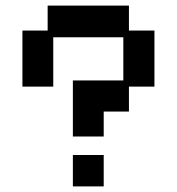

<svg xmlns="http://www.w3.org/2000/svg" viewBox="-20 -653 632 685"><path d="M240 -166V-366H420V-520H170V-344H60V-544H150V-633H440V-544H531V-344H440V-255H350V-166ZM240 12V-100H350V12Z"/></svg>

Font: Pixelify Sans Medium
Style: Regular
Weight: 500
Designer: Stefie Justprince
Foundry: Typecalism Foundryline
Version: Version 1.000;February 13, 2025;FontCreator 15.0.0.3015 64-b